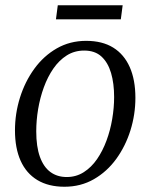

<svg xmlns="http://www.w3.org/2000/svg" viewBox="-20 -701 572 731"><path d="M308 -545.5Q369.5 -545.5 411 -519.8Q452.5 -494 474 -445.5Q495.5 -397 495.5 -328.5Q495.5 -265.5 476.8 -205.2Q458 -145 422.8 -96.2Q387.5 -47.5 337.5 -18.8Q287.5 10 225.5 10Q164.5 10 122.2 -15.5Q80 -41 58.5 -89Q37 -137 37 -204.5Q37 -268.5 56 -329.2Q75 -390 110.5 -439Q146 -488 196.2 -516.8Q246.5 -545.5 308 -545.5ZM300.5 -508.5Q263.5 -508.5 234.2 -490Q205 -471.5 183.2 -440Q161.5 -408.5 147 -368.8Q132.5 -329 125.2 -285.8Q118 -242.5 118 -201Q118 -142.5 132 -103.8Q146 -65 172 -46Q198 -27 234 -27Q270 -27 299 -45.5Q328 -64 349.5 -95.2Q371 -126.5 385.5 -165.8Q400 -205 407.2 -247.8Q414.5 -290.5 414.5 -331.5Q414.5 -383.5 402.8 -423.2Q391 -463 366.2 -485.8Q341.5 -508.5 300.5 -508.5ZM200 -681H447L440 -627.5H193Z"/></svg>

Font: Merriweather 72pt Light
Style: Italic
Weight: 300
Italic angle: -7.8°
Version: Version 2.101